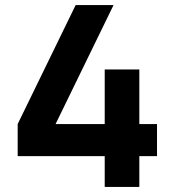

<svg xmlns="http://www.w3.org/2000/svg" viewBox="-20 -740 692 760"><path d="M531.5 0V-122H601.5V-249H531.5V-465H394.5V-249H200L429.5 -720H279.5L50 -249V-122H394.5V0Z"/></svg>

Font: Vela Sans ExtBd
Style: Regular
Weight: 800
Designer: Principal design: Mikhail Sharanda - project Manrope.
Design modification: Ravid Balaliev
Foundry: Mikhail Sharanda
Version: Version 1.001